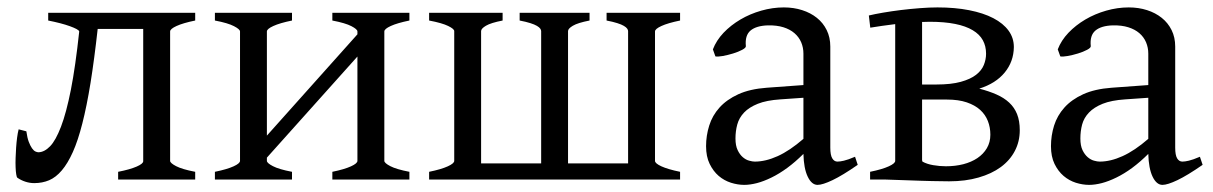

<svg xmlns="http://www.w3.org/2000/svg" viewBox="-20 -489 3303 523"><path d="M301.8 0V-21Q334 -27.3 352.1 -35.2Q370.1 -43 370.1 -49.8V-410.2H246.1Q236.8 -326.7 226.6 -263.2Q216.3 -199.7 204.3 -152.8Q192.4 -106 178.5 -75Q164.6 -43.9 148.4 -24.9Q132.3 -5.9 113.8 2Q95.2 9.8 73.2 9.8Q61 9.8 49.1 5.9Q37.1 2 27.3 -4.9Q25.4 -6.3 24.2 -14.2Q22.9 -22 22.5 -33.4Q22 -44.9 22.5 -58.8Q22.9 -72.8 23.9 -86.9Q24.9 -101.1 26.6 -114.3Q28.3 -127.4 30.8 -136.7L51.8 -131.3Q54.2 -113.8 58.3 -102.8Q62.5 -91.8 67.1 -85.2Q71.8 -78.6 76.4 -76.4Q81.1 -74.2 85 -74.2Q101.1 -74.7 116.5 -90.6Q131.8 -106.4 146.2 -144Q160.6 -181.6 173.1 -244.6Q185.5 -307.6 195.8 -403.3Q195.3 -406.2 188.5 -409.9Q181.6 -413.6 170.2 -417.7Q158.7 -421.9 143.6 -425.8Q128.4 -429.7 111.3 -433.1V-454.1H511.7V-433.1Q478.5 -426.3 460.9 -418.2Q443.4 -410.2 443.4 -403.3V-50.8Q443.4 -44.9 459.7 -36.4Q476.1 -27.8 511.7 -21V0Z M885.3 0V-21Q918.5 -27.8 936 -35.9Q953.6 -43.9 953.6 -50.8V-335L707 -59.6V-50.8Q707 -44.9 723.4 -36.4Q739.7 -27.8 775.4 -21V0H565.4V-21Q598.6 -27.8 616.2 -35.9Q633.8 -43.9 633.8 -50.8V-403.3Q633.8 -409.2 617.4 -417.7Q601.1 -426.3 565.4 -433.1V-454.1H775.4V-433.1Q742.2 -426.3 724.6 -418.2Q707 -410.2 707 -403.3V-119.6L953.6 -395.5V-403.3Q953.6 -409.2 937.3 -417.7Q920.9 -426.3 885.3 -433.1V-454.1H1095.2V-433.1Q1062 -426.3 1044.4 -418.2Q1026.9 -410.2 1026.9 -403.3V-50.8Q1026.9 -44.9 1043.2 -36.4Q1059.6 -27.8 1095.2 -21V0Z M1585.9 -454.1V-433.1Q1553.7 -426.8 1540.5 -418.9Q1527.3 -411.1 1527.3 -404.3V-43.9H1690.9V-404.3Q1690.9 -407.2 1688.5 -410.9Q1686 -414.6 1679.4 -418.5Q1672.9 -422.4 1661.4 -426Q1649.9 -429.7 1632.3 -433.1V-454.1H1832.5V-433.1Q1799.3 -426.3 1781.7 -418.2Q1764.2 -410.2 1764.2 -403.3V-50.8Q1764.2 -43.9 1781.7 -35.9Q1799.3 -27.8 1832.5 -21V0H1148.9V-21Q1182.1 -27.8 1199.7 -35.9Q1217.3 -43.9 1217.3 -50.8V-404.3Q1217.3 -410.2 1200.9 -418.2Q1184.6 -426.3 1148.9 -433.1V-454.1H1349.1V-433.1Q1316.9 -426.8 1303.7 -418.9Q1290.5 -411.1 1290.5 -404.3V-43.9H1454.1V-404.3Q1454.1 -407.2 1451.7 -410.9Q1449.2 -414.6 1442.6 -418.5Q1436 -422.4 1424.6 -426Q1413.1 -429.7 1395.5 -433.1V-454.1Z M2036.1 -48.8Q2065.4 -48.8 2098.4 -63.7Q2131.3 -78.6 2168.5 -110.8V-222.7L2105.5 -218.3Q2067.9 -215.8 2044.2 -206.3Q2020.5 -196.8 2006.8 -182.4Q1993.2 -168 1988.3 -149.9Q1983.4 -131.8 1983.4 -111.8Q1983.4 -92.3 1989.3 -80.1Q1995.1 -67.9 2003.4 -60.8Q2011.7 -53.7 2020.8 -51.3Q2029.8 -48.8 2036.1 -48.8ZM2316.4 -40Q2274.9 -11.2 2247.8 1.7Q2220.7 14.6 2207 14.6Q2190.9 14.6 2180.2 -7.8Q2169.4 -30.3 2168.5 -69.8Q2146.5 -47.9 2124.5 -31.7Q2102.5 -15.6 2081.5 -5.4Q2060.5 4.9 2041.7 9.8Q2022.9 14.6 2007.3 14.6Q1989.7 14.6 1971.2 8.8Q1952.6 2.9 1937.7 -9.8Q1922.9 -22.5 1913.1 -42.5Q1903.3 -62.5 1903.3 -90.8Q1903.3 -119.6 1911.9 -147Q1920.4 -174.3 1939.9 -196Q1959.5 -217.8 1991 -232.2Q2022.5 -246.6 2068.4 -250L2168.5 -257.3V-342.8Q2168.5 -359.4 2162.4 -373.8Q2156.2 -388.2 2144 -398.7Q2131.8 -409.2 2113.8 -414.8Q2095.7 -420.4 2071.8 -419.9Q2040 -418.9 2024.4 -405.8Q2008.8 -392.6 2011.7 -363.3Q2012.2 -358.9 2001.7 -353.3Q1991.2 -347.7 1976.8 -343.3Q1962.4 -338.9 1948.5 -336.4Q1934.6 -334 1928.7 -335.4L1921.9 -354.5Q1931.2 -378.9 1950.9 -399.7Q1970.7 -420.4 1996.8 -435.8Q2022.9 -451.2 2053.7 -460Q2084.5 -468.8 2115.2 -468.8Q2142.1 -468.8 2165 -461.4Q2188 -454.1 2205.1 -440.4Q2222.2 -426.8 2231.9 -407Q2241.7 -387.2 2241.7 -362.3V-86.9Q2241.7 -66.4 2247.1 -57.6Q2252.4 -48.8 2261.2 -48.8Q2268.1 -48.8 2278.8 -51.3Q2289.6 -53.7 2309.1 -62Z M2511.7 -429.7Q2506.8 -429.7 2502 -429.4Q2497.1 -429.2 2491.7 -429.2V-258.8H2530.8Q2570.8 -258.8 2597.2 -266.1Q2623.5 -273.4 2638.7 -285.2Q2653.8 -296.9 2659.9 -312Q2666 -327.1 2666 -342.8Q2666 -363.3 2657.2 -379.4Q2648.4 -395.5 2629.6 -406.7Q2610.8 -418 2581.8 -423.8Q2552.7 -429.7 2511.7 -429.7ZM2491.7 -217.8V-52.7Q2491.7 -51.8 2492.7 -48.8Q2504.9 -42 2522.2 -39.1Q2539.6 -36.1 2556.6 -36.1Q2582 -36.1 2604 -41.7Q2626 -47.4 2642.3 -58.3Q2658.7 -69.3 2668.2 -85.4Q2677.7 -101.6 2677.7 -122.1Q2677.7 -142.1 2670.9 -159.4Q2664.1 -176.8 2649.9 -189.7Q2635.7 -202.6 2613.3 -210.2Q2590.8 -217.8 2559.6 -217.8ZM2757.8 -134.3Q2757.8 -103.5 2744.4 -77.9Q2731 -52.2 2706.1 -33.9Q2681.2 -15.6 2645.5 -5.4Q2609.9 4.9 2565.4 4.9Q2556.6 4.9 2544.2 4.6Q2531.7 4.4 2517.8 4.2Q2503.9 3.9 2489 3.4Q2474.1 2.9 2460 2.4Q2426.3 1.5 2389.6 0H2350.1V-21Q2383.3 -27.8 2400.9 -35.9Q2418.5 -43.9 2418.5 -50.8V-423.3Q2399.9 -420.9 2382.3 -418.5Q2364.7 -416 2350.6 -413.6L2346.7 -446.8Q2362.8 -450.7 2385.7 -454.6Q2408.7 -458.5 2434.3 -461.7Q2460 -464.8 2486.1 -466.8Q2512.2 -468.8 2533.7 -468.8Q2581.5 -468.8 2620.1 -461.2Q2658.7 -453.6 2685.8 -439.5Q2712.9 -425.3 2727.3 -405.5Q2741.7 -385.7 2741.7 -360.8Q2741.2 -321.3 2716.8 -291.5Q2692.4 -261.7 2647.5 -247.6Q2673.8 -240.7 2694.3 -231.7Q2714.8 -222.7 2729 -209.5Q2743.2 -196.3 2750.5 -178Q2757.8 -159.7 2757.8 -134.3Z M2975.6 -48.8Q3004.9 -48.8 3037.8 -63.7Q3070.8 -78.6 3107.9 -110.8V-222.7L3044.9 -218.3Q3007.3 -215.8 2983.6 -206.3Q2960 -196.8 2946.3 -182.4Q2932.6 -168 2927.7 -149.9Q2922.9 -131.8 2922.9 -111.8Q2922.9 -92.3 2928.7 -80.1Q2934.6 -67.9 2942.9 -60.8Q2951.2 -53.7 2960.2 -51.3Q2969.2 -48.8 2975.6 -48.8ZM3255.9 -40Q3214.4 -11.2 3187.3 1.7Q3160.2 14.6 3146.5 14.6Q3130.4 14.6 3119.6 -7.8Q3108.9 -30.3 3107.9 -69.8Q3085.9 -47.9 3064 -31.7Q3042 -15.6 3021 -5.4Q3000 4.9 2981.2 9.8Q2962.4 14.6 2946.8 14.6Q2929.2 14.6 2910.6 8.8Q2892.1 2.9 2877.2 -9.8Q2862.3 -22.5 2852.5 -42.5Q2842.8 -62.5 2842.8 -90.8Q2842.8 -119.6 2851.3 -147Q2859.9 -174.3 2879.4 -196Q2898.9 -217.8 2930.4 -232.2Q2961.9 -246.6 3007.8 -250L3107.9 -257.3V-342.8Q3107.9 -359.4 3101.8 -373.8Q3095.7 -388.2 3083.5 -398.7Q3071.3 -409.2 3053.2 -414.8Q3035.2 -420.4 3011.2 -419.9Q2979.5 -418.9 2963.9 -405.8Q2948.2 -392.6 2951.2 -363.3Q2951.7 -358.9 2941.2 -353.3Q2930.7 -347.7 2916.3 -343.3Q2901.9 -338.9 2887.9 -336.4Q2874 -334 2868.2 -335.4L2861.3 -354.5Q2870.6 -378.9 2890.4 -399.7Q2910.2 -420.4 2936.3 -435.8Q2962.4 -451.2 2993.2 -460Q3023.9 -468.8 3054.7 -468.8Q3081.5 -468.8 3104.5 -461.4Q3127.4 -454.1 3144.5 -440.4Q3161.6 -426.8 3171.4 -407Q3181.2 -387.2 3181.2 -362.3V-86.9Q3181.2 -66.4 3186.5 -57.6Q3191.9 -48.8 3200.7 -48.8Q3207.5 -48.8 3218.3 -51.3Q3229 -53.7 3248.5 -62Z"/></svg>

Font: Noto Serif Devanagari
Style: Regular
Weight: 400
Designer: Monotype Design Team
Foundry: Monotype Imaging Inc.
Version: Version 1.01